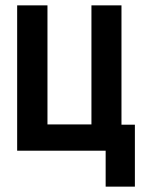

<svg xmlns="http://www.w3.org/2000/svg" viewBox="-20 -562 540 716"><path d="M44 0H375H374V134H483V-97H433V-542H321V-98H157V-542H44Z"/></svg>

Font: Noto Sans Mono ExtraCondensed SemiBold
Style: Regular
Weight: 600
Width: 2
Designer: Monotype Design Team
Foundry: Monotype Imaging Inc.
Version: Version 2.014